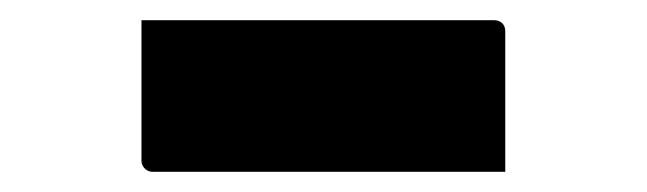

<svg xmlns="http://www.w3.org/2000/svg" viewBox="-20 -803 640 190"><path d="M120 -783H469Q474 -783 477 -780Q480 -777 480 -772Q480 -753 480 -728Q480 -703 480 -678Q480 -653 480 -633H131Q128 -633 125.5 -634.5Q123 -636 121.5 -638.5Q120 -641 120 -644Q120 -664 120 -689Q120 -714 120 -739Q120 -764 120 -783Z"/></svg>

Font: Recursive Black
Style: Regular
Weight: 900
Version: Version 1.085